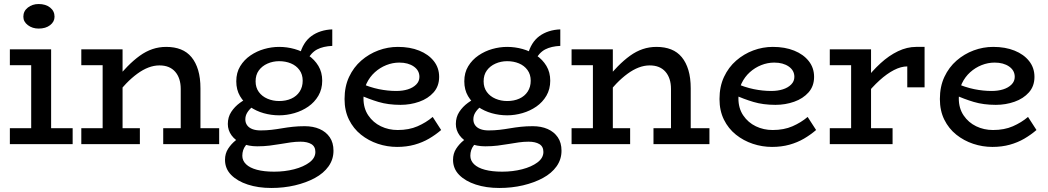

<svg xmlns="http://www.w3.org/2000/svg" viewBox="-20 -716 5209 954"><path d="M135 -22V-471H234V-22ZM29 0V-79H341V0ZM29 -392V-471H211V-392ZM172 -574Q141 -574 118.5 -591Q96 -608 96 -633Q96 -661 118.5 -678.5Q141 -696 172 -696Q207 -696 229 -678.5Q251 -661 251 -633Q251 -608 229 -591Q207 -574 172 -574Z M878 0V-274Q878 -301 871 -322.5Q864 -344 850.5 -359.5Q837 -375 817.5 -383Q798 -391 772 -391Q745 -391 717.5 -380.5Q690 -370 662 -349.5Q634 -329 606.5 -300.5Q579 -272 551 -236V-316Q583 -355 613.5 -386Q644 -417 674.5 -439Q705 -461 737.5 -472Q770 -483 806 -483Q847 -483 878.5 -470.5Q910 -458 931.5 -432Q953 -406 964.5 -367.5Q976 -329 976 -277V0ZM384 0V-79H675V0ZM490 0V-471H589V0ZM384 -392V-471H568V-392ZM791 0V-79H1069V0Z M1328 218Q1263 218 1211 201Q1159 184 1128.5 153Q1098 122 1098 78Q1098 47 1113.5 23Q1129 -1 1151 -18.5Q1173 -36 1193 -47L1237 -24Q1218 -15 1201 6.5Q1184 28 1184 58Q1184 82 1202.5 100Q1221 118 1256.5 127.5Q1292 137 1342 137Q1395 137 1441.5 125Q1488 113 1517.5 91Q1547 69 1547 39Q1547 12 1527 0Q1507 -12 1473 -12Q1449 -12 1424.5 -8.5Q1400 -5 1374 -0.5Q1348 4 1319.5 7.5Q1291 11 1258 11Q1215 11 1182 -3.5Q1149 -18 1130.5 -43.5Q1112 -69 1112 -100Q1112 -134 1129 -160Q1146 -186 1172 -205Q1198 -224 1226 -235L1268 -207Q1250 -198 1234 -185Q1218 -172 1208.5 -156.5Q1199 -141 1199 -123Q1199 -106 1208 -93.5Q1217 -81 1234 -74.5Q1251 -68 1275 -68Q1303 -68 1329 -71Q1355 -74 1381 -78.5Q1407 -83 1434.5 -86Q1462 -89 1494 -89Q1536 -89 1568 -75Q1600 -61 1618.5 -34Q1637 -7 1637 33Q1637 76 1612.5 110.5Q1588 145 1544.5 168.5Q1501 192 1445.5 205Q1390 218 1328 218ZM1367 -143Q1328 -143 1290.5 -153.5Q1253 -164 1222 -185.5Q1191 -207 1172.5 -238.5Q1154 -270 1154 -312Q1154 -355 1173.5 -387Q1193 -419 1224.5 -440.5Q1256 -462 1293 -472.5Q1330 -483 1367 -483Q1406 -483 1443.5 -472.5Q1481 -462 1512 -441Q1543 -420 1562 -388.5Q1581 -357 1581 -315Q1581 -273 1562 -240.5Q1543 -208 1512 -186.5Q1481 -165 1443 -154Q1405 -143 1367 -143ZM1367 -214Q1401 -214 1427.5 -226Q1454 -238 1469 -261Q1484 -284 1484 -315Q1484 -346 1468 -368Q1452 -390 1425.5 -401Q1399 -412 1367 -412Q1336 -412 1309 -400Q1282 -388 1266 -366Q1250 -344 1250 -312Q1250 -281 1266 -259Q1282 -237 1309 -225.5Q1336 -214 1367 -214ZM1503 -413 1469 -442Q1477 -474 1491.5 -497.5Q1506 -521 1527 -536.5Q1548 -552 1574.5 -560.5Q1601 -569 1631 -570V-488Q1586 -486 1556 -470.5Q1526 -455 1503 -413Z M1953 14Q1904 14 1857.5 -1.5Q1811 -17 1773.5 -47Q1736 -77 1714 -121.5Q1692 -166 1692 -224Q1692 -286 1714.5 -334Q1737 -382 1775 -415Q1813 -448 1860 -465.5Q1907 -483 1957 -483Q2017 -483 2063 -464.5Q2109 -446 2135.5 -412.5Q2162 -379 2162 -334Q2162 -288 2134.5 -257Q2107 -226 2063 -210.5Q2019 -195 1970 -195Q1909 -195 1860.5 -209.5Q1812 -224 1766 -245L1765 -305Q1818 -282 1862.5 -273Q1907 -264 1949 -264Q1981 -264 2006.5 -272Q2032 -280 2048 -296Q2064 -312 2064 -334Q2064 -366 2036 -385.5Q2008 -405 1964 -405Q1931 -405 1899.5 -392.5Q1868 -380 1842.5 -357Q1817 -334 1801.5 -301.5Q1786 -269 1786 -227Q1786 -178 1810 -142.5Q1834 -107 1872.5 -88.5Q1911 -70 1956 -70Q2012 -70 2054.5 -88.5Q2097 -107 2130 -135L2172 -70Q2144 -46 2111.5 -27Q2079 -8 2039.5 3Q2000 14 1953 14Z M2461 218Q2396 218 2344 201Q2292 184 2261.5 153Q2231 122 2231 78Q2231 47 2246.5 23Q2262 -1 2284 -18.5Q2306 -36 2326 -47L2370 -24Q2351 -15 2334 6.5Q2317 28 2317 58Q2317 82 2335.5 100Q2354 118 2389.5 127.5Q2425 137 2475 137Q2528 137 2574.5 125Q2621 113 2650.5 91Q2680 69 2680 39Q2680 12 2660 0Q2640 -12 2606 -12Q2582 -12 2557.5 -8.5Q2533 -5 2507 -0.5Q2481 4 2452.5 7.5Q2424 11 2391 11Q2348 11 2315 -3.5Q2282 -18 2263.5 -43.5Q2245 -69 2245 -100Q2245 -134 2262 -160Q2279 -186 2305 -205Q2331 -224 2359 -235L2401 -207Q2383 -198 2367 -185Q2351 -172 2341.5 -156.5Q2332 -141 2332 -123Q2332 -106 2341 -93.5Q2350 -81 2367 -74.5Q2384 -68 2408 -68Q2436 -68 2462 -71Q2488 -74 2514 -78.5Q2540 -83 2567.5 -86Q2595 -89 2627 -89Q2669 -89 2701 -75Q2733 -61 2751.5 -34Q2770 -7 2770 33Q2770 76 2745.5 110.5Q2721 145 2677.5 168.5Q2634 192 2578.5 205Q2523 218 2461 218ZM2500 -143Q2461 -143 2423.5 -153.5Q2386 -164 2355 -185.5Q2324 -207 2305.5 -238.5Q2287 -270 2287 -312Q2287 -355 2306.5 -387Q2326 -419 2357.5 -440.5Q2389 -462 2426 -472.5Q2463 -483 2500 -483Q2539 -483 2576.5 -472.5Q2614 -462 2645 -441Q2676 -420 2695 -388.5Q2714 -357 2714 -315Q2714 -273 2695 -240.5Q2676 -208 2645 -186.5Q2614 -165 2576 -154Q2538 -143 2500 -143ZM2500 -214Q2534 -214 2560.5 -226Q2587 -238 2602 -261Q2617 -284 2617 -315Q2617 -346 2601 -368Q2585 -390 2558.5 -401Q2532 -412 2500 -412Q2469 -412 2442 -400Q2415 -388 2399 -366Q2383 -344 2383 -312Q2383 -281 2399 -259Q2415 -237 2442 -225.5Q2469 -214 2500 -214ZM2636 -413 2602 -442Q2610 -474 2624.5 -497.5Q2639 -521 2660 -536.5Q2681 -552 2707.5 -560.5Q2734 -569 2764 -570V-488Q2719 -486 2689 -470.5Q2659 -455 2636 -413Z M3314 0V-274Q3314 -301 3307 -322.5Q3300 -344 3286.5 -359.5Q3273 -375 3253.5 -383Q3234 -391 3208 -391Q3181 -391 3153.5 -380.5Q3126 -370 3098 -349.5Q3070 -329 3042.5 -300.5Q3015 -272 2987 -236V-316Q3019 -355 3049.5 -386Q3080 -417 3110.5 -439Q3141 -461 3173.5 -472Q3206 -483 3242 -483Q3283 -483 3314.5 -470.5Q3346 -458 3367.5 -432Q3389 -406 3400.5 -367.5Q3412 -329 3412 -277V0ZM2820 0V-79H3111V0ZM2926 0V-471H3025V0ZM2820 -392V-471H3004V-392ZM3227 0V-79H3505V0Z M3816 14Q3767 14 3720.5 -1.5Q3674 -17 3636.5 -47Q3599 -77 3577 -121.5Q3555 -166 3555 -224Q3555 -286 3577.5 -334Q3600 -382 3638 -415Q3676 -448 3723 -465.5Q3770 -483 3820 -483Q3880 -483 3926 -464.5Q3972 -446 3998.5 -412.5Q4025 -379 4025 -334Q4025 -288 3997.5 -257Q3970 -226 3926 -210.5Q3882 -195 3833 -195Q3772 -195 3723.5 -209.5Q3675 -224 3629 -245L3628 -305Q3681 -282 3725.5 -273Q3770 -264 3812 -264Q3844 -264 3869.5 -272Q3895 -280 3911 -296Q3927 -312 3927 -334Q3927 -366 3899 -385.5Q3871 -405 3827 -405Q3794 -405 3762.5 -392.5Q3731 -380 3705.5 -357Q3680 -334 3664.5 -301.5Q3649 -269 3649 -227Q3649 -178 3673 -142.5Q3697 -107 3735.5 -88.5Q3774 -70 3819 -70Q3875 -70 3917.5 -88.5Q3960 -107 3993 -135L4035 -70Q4007 -46 3974.5 -27Q3942 -8 3902.5 3Q3863 14 3816 14Z M4276 -236V-314Q4313 -363 4355 -401.5Q4397 -440 4442 -461.5Q4487 -483 4532 -483H4574V-282H4488V-386Q4457 -386 4422 -368Q4387 -350 4350 -316.5Q4313 -283 4276 -236ZM4103 0V-79H4415V0ZM4209 -22V-471H4308V-22ZM4103 -392V-471H4302V-392Z M4911 14Q4862 14 4815.5 -1.5Q4769 -17 4731.5 -47Q4694 -77 4672 -121.5Q4650 -166 4650 -224Q4650 -286 4672.5 -334Q4695 -382 4733 -415Q4771 -448 4818 -465.5Q4865 -483 4915 -483Q4975 -483 5021 -464.5Q5067 -446 5093.5 -412.5Q5120 -379 5120 -334Q5120 -288 5092.5 -257Q5065 -226 5021 -210.5Q4977 -195 4928 -195Q4867 -195 4818.5 -209.5Q4770 -224 4724 -245L4723 -305Q4776 -282 4820.5 -273Q4865 -264 4907 -264Q4939 -264 4964.5 -272Q4990 -280 5006 -296Q5022 -312 5022 -334Q5022 -366 4994 -385.5Q4966 -405 4922 -405Q4889 -405 4857.5 -392.5Q4826 -380 4800.5 -357Q4775 -334 4759.5 -301.5Q4744 -269 4744 -227Q4744 -178 4768 -142.5Q4792 -107 4830.5 -88.5Q4869 -70 4914 -70Q4970 -70 5012.5 -88.5Q5055 -107 5088 -135L5130 -70Q5102 -46 5069.5 -27Q5037 -8 4997.5 3Q4958 14 4911 14Z"/></svg>

Font: BioRhyme
Style: Regular
Weight: 400
Designer: Aoife Mooney
Foundry: Aoife Mooney Type
Version: Version 1.600;gftools[0.9.33]